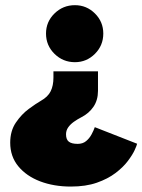

<svg xmlns="http://www.w3.org/2000/svg" viewBox="-20 -690 537 724"><path d="M247 13.5Q183 13.5 131.2 -6.2Q79.5 -26 49 -63Q18.5 -100 18.5 -152Q18.5 -196.5 40 -228Q61.5 -259.5 88.8 -279.5Q116 -299.5 133.5 -309.5Q160.5 -324.5 171 -345.8Q181.5 -367 181.5 -397.5V-421H349.5V-347.5Q349.5 -312.5 332.5 -287.5Q315.5 -262.5 287 -248Q271.5 -240 258.2 -230.5Q245 -221 237 -209.5Q229 -198 229 -183.5Q229 -164 239.5 -155.8Q250 -147.5 273 -147.5Q292 -147.5 304.5 -157.8Q317 -168 325 -182.8Q333 -197.5 337.5 -210.5L497 -148Q496 -142 487.8 -124Q479.5 -106 462 -82.8Q444.5 -59.5 415.5 -37.5Q386.5 -15.5 345 -1Q303.5 13.5 247 13.5ZM262.5 -455.5Q217.5 -455.5 185.5 -487Q153.5 -518.5 153.5 -563.5Q153.5 -608 185.5 -639.2Q217.5 -670.5 262.5 -670.5Q306.5 -670.5 338 -639.2Q369.5 -608 369.5 -563.5Q369.5 -518.5 338 -487Q306.5 -455.5 262.5 -455.5Z"/></svg>

Font: League Spartan Thin Black
Style: Regular
Weight: 900
Version: Version 2.002